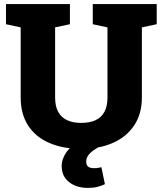

<svg xmlns="http://www.w3.org/2000/svg" viewBox="-20 -731 809 956"><path d="M385.3 10.3Q293.5 10.3 225.3 -19.3Q157.2 -48.8 120.1 -106Q83 -163.1 83 -245.6V-594.7L9.8 -610.4V-710.9H328.1V-610.4L254.4 -594.7V-245.6Q254.4 -202.6 269.5 -174.6Q284.7 -146.5 313.7 -132.8Q342.8 -119.1 384.3 -119.1Q427.2 -119.1 456.3 -132.8Q485.4 -146.5 500.2 -174.6Q515.1 -202.6 515.1 -245.6V-594.7L441.9 -610.4V-710.9H760.3V-610.4L686.5 -594.7V-245.6Q686.5 -164.6 648.4 -107.2Q610.4 -49.8 542.7 -19.8Q475.1 10.3 385.3 10.3ZM418.5 204.6Q360.8 204.6 324 175.8Q287.1 147 287.1 95.2Q287.1 60.5 311.5 25.6Q335.9 -9.3 396 -30.3L474.1 0Q437.5 20 423.3 37.4Q409.2 54.7 409.2 73.7Q409.2 90.8 418.7 98.6Q428.2 106.4 448.7 106.4Q459.5 106.4 468.5 105Q477.5 103.5 484.9 101.6L502.4 186Q486.3 193.8 466.3 199.2Q446.3 204.6 418.5 204.6Z"/></svg>

Font: Roboto Slab LO Black
Style: Regular
Weight: 900
Designer: Google
Version: Version 2.000